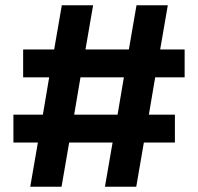

<svg xmlns="http://www.w3.org/2000/svg" viewBox="-20 -710 753 730"><path d="M124 -168H31V-274H143L167 -416H68V-522H186L215 -690H334L305 -522H470L499 -690H618L589 -522H682V-416H570L546 -274H645V-168H527L498 0H379L408 -168H243L214 0H95ZM427 -274 451 -416H286L262 -274Z"/></svg>

Font: Mozilla Text BETA
Style: Bold
Weight: 700
Designer: Studio DRAMA
Foundry: Studio DRAMA
Version: Version 0.100